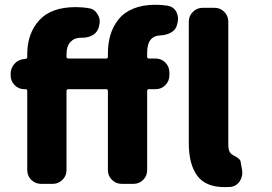

<svg xmlns="http://www.w3.org/2000/svg" viewBox="-20 -808 1136 802"><path d="M423.8 -563.5Q430.7 -563.5 430.7 -571.3V-584Q430.7 -627 441.4 -662.6Q452.1 -698.2 475.1 -727.1Q498 -755.9 537.1 -772Q576.2 -788.1 628.9 -788.1Q655.3 -788.1 679.7 -784.2Q704.1 -780.3 715.8 -759.8Q723.6 -745.1 723.6 -729.5Q723.6 -721.7 721.7 -713.9L719.7 -705.1Q714.8 -683.6 694.8 -672.4Q674.8 -661.1 650.4 -660.2Q594.7 -658.2 594.7 -588.9V-571.3Q594.7 -563.5 602.5 -563.5H629.9Q654.3 -563.5 670.9 -546.4Q687.5 -529.3 687.5 -505.9V-493.2Q687.5 -469.7 670.9 -452.6Q654.3 -435.5 629.9 -435.5H602.5Q594.7 -435.5 594.7 -427.7V-97.7Q594.7 -73.2 578.1 -56.6Q561.5 -40 537.1 -40H488.3Q464.8 -40 447.8 -56.6Q430.7 -73.2 430.7 -97.7V-427.7Q430.7 -435.5 423.8 -435.5H265.6Q257.8 -435.5 257.8 -427.7V-97.7Q257.8 -73.2 240.7 -56.6Q223.6 -40 200.2 -40H151.4Q127.9 -40 110.8 -56.6Q93.8 -73.2 93.8 -97.7V-427.7Q93.8 -435.5 86.9 -435.5H82Q57.6 -435.5 41 -452.6Q24.4 -469.7 24.4 -493.2V-499Q24.4 -523.4 40.5 -541.5Q56.6 -559.6 81.1 -561.5L86.9 -562.5Q93.8 -562.5 93.8 -570.3V-581.1Q93.8 -668 143.6 -723.1Q193.4 -778.3 296.9 -778.3Q325.2 -778.3 352.5 -773.4Q376 -769.5 387.7 -748Q396.5 -734.4 396.5 -718.8Q396.5 -710.9 394.5 -703.1L392.6 -694.3Q386.7 -672.9 367.2 -661.1Q347.7 -650.4 324.2 -650.4Q323.2 -650.4 322.3 -650.4Q320.3 -650.4 317.4 -650.4Q291 -650.4 274.4 -632.8Q257.8 -615.2 257.8 -582V-571.3Q257.8 -563.5 265.6 -563.5ZM950.2 -162.1Q951.2 -161.1 958.5 -157.2Q965.8 -153.3 968.3 -151.9Q970.7 -150.4 975.6 -146.5Q980.5 -142.6 982.9 -138.7Q985.4 -134.8 985.4 -129.9L991.2 -97.7Q992.2 -91.8 992.2 -85.9Q992.2 -75.2 988.3 -65.4Q983.4 -49.8 971.7 -39.6Q960 -29.3 944.3 -27.3Q931.6 -26.4 918 -26.4Q838.9 -26.4 803.7 -74.2Q768.6 -122.1 768.6 -210V-717.8Q768.6 -741.2 785.6 -758.3Q802.7 -775.4 826.2 -775.4H876Q900.4 -775.4 917 -758.3Q933.6 -741.2 933.6 -717.8V-203.1Q933.6 -171.9 950.2 -162.1Z"/></svg>

Font: Gen Jyuu Gothic Heavy
Style: Bold
Weight: 900
Designer: [Source Han Sans]
Ryoko NISHIZUKA  (kana & ideographs); Paul D. Hunt (Latin, Greek & Cyrillic); Wenlong ZHANG  (bopomofo
Version: Version 1.002.20150607